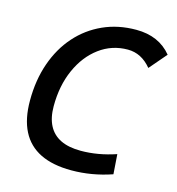

<svg xmlns="http://www.w3.org/2000/svg" viewBox="-106 -795 828 897"><g transform="rotate(15 307.5 -346.5)"><path d="M319.3 9.8Q229 9.8 168.9 -19.8Q108.9 -49.3 78.9 -108.2Q48.8 -167 48.8 -255.4Q48.8 -354.5 77.4 -436.5Q106 -518.6 158.7 -578.1Q211.4 -637.7 283.9 -670.4Q356.4 -703.1 443.8 -703.1Q553.7 -703.1 614.7 -628.4L543.5 -545.4Q495.6 -603.5 429.7 -603.5Q353 -603.5 292.5 -558.6Q231.9 -513.7 197.3 -435.8Q162.6 -357.9 162.6 -258.8Q162.6 -202.6 182.4 -165Q202.1 -127.4 241 -108.6Q279.8 -89.8 338.4 -89.8Q421.4 -89.8 507.8 -119.1L514.6 -23.4Q418 9.8 319.3 9.8Z"/></g></svg>

Font: Cascadia Mono Medium
Style: Italic
Weight: 500
Italic angle: -10°
Monospace: yes
Designer: Aaron Bell
Foundry: Saja Typeworks
Version: Version 2407.024